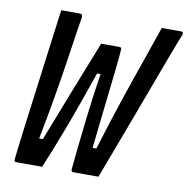

<svg xmlns="http://www.w3.org/2000/svg" viewBox="-79 -777 840 856"><g transform="rotate(10 341.0 -349.0)"><path d="M130 -700H215Q227 -700 226 -686Q223 -670 215 -616Q207 -562 195 -482Q183 -402 167 -308.5Q151 -215 132 -120H149Q196 -242 241.5 -357.5Q287 -473 331 -584H414Q424 -584 423 -574Q421 -542 415.5 -491.5Q410 -441 403 -379Q396 -317 388.5 -250.5Q381 -184 374 -120H391Q429 -244 463 -345.5Q497 -447 527.5 -533.5Q558 -620 585 -700H672Q685 -700 681 -686Q667 -652 645 -593.5Q623 -535 595.5 -461Q568 -387 538 -306.5Q508 -226 478 -146.5Q448 -67 422 2H308Q298 2 299 -10Q302 -42 308.5 -105.5Q315 -169 325.5 -257.5Q336 -346 352 -450H336Q284 -297 239 -178.5Q194 -60 167 2H49Q40 2 41 -9Q42 -20 47 -63Q52 -106 60.5 -171Q69 -236 79 -312Q89 -388 99 -465.5Q109 -543 118 -610Q121 -633 124 -656Q127 -679 130 -700Z"/></g></svg>

Font: Recursive Mn Lnr St Med
Style: Italic
Weight: 500
Italic angle: -15°
Monospace: yes
Version: Version 1.079;hotconv 1.0.112;makeotfexe 2.5.65598; ttfautoh